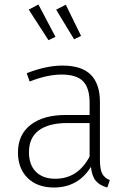

<svg xmlns="http://www.w3.org/2000/svg" viewBox="-20 -824 574 855"><path d="M469 -22 458 11Q424 2 406.5 -19Q389 -40 385 -81Q328 11 220 11Q146 11 103 -31.5Q60 -74 60 -145Q60 -225 117 -268.5Q174 -312 272 -312H379V-367Q379 -432 350 -462Q321 -492 254 -492Q191 -492 112 -461L99 -498Q186 -532 258 -532Q344 -532 384.5 -491Q425 -450 425 -370V-113Q425 -69 435.5 -50Q446 -31 469 -22ZM379 -127V-276H279Q197 -276 153 -243.5Q109 -211 109 -146Q109 -90 140 -59Q171 -28 226 -28Q327 -28 379 -127ZM227 -660 196 -645 108 -781 151 -804ZM341 -664 310 -649 230 -781 273 -803Z"/></svg>

Font: FiraGO ExtraLight
Style: Regular
Weight: 200
Designer: bBox Type
Foundry: bBox Type GmbH
Version: Version 1.001